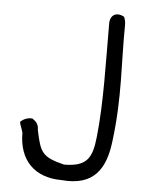

<svg xmlns="http://www.w3.org/2000/svg" viewBox="-48 -649 529 699"><g transform="rotate(5 216.5 -300.0)"><path d="M34 -189C35 -178 43 -164 46 -150C46 -49 105 9 203 9C323 20 363 -48 375 -147C396 -312 382 -431 384 -574C384 -584 382 -594 378 -603C350 -619 326 -606 326 -574C326 -435 331 -284 317 -158C309 -83 292 -48 207 -48C127 -68 118 -82 101 -166C101 -187 91 -196 78 -205C60 -207 44 -199 34 -189Z"/></g></svg>

Font: Comica
Style: Rg
Weight: 400
Designer: Jasper
Foundry: KineticPlasma Fonts/Cannot Into Space Fonts
Version: Version 0.89